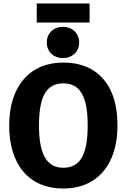

<svg xmlns="http://www.w3.org/2000/svg" viewBox="-20 -1071 731 1108"><path d="M497 -1051H192V-941H497ZM343 -916C288 -916 250 -878 250 -826C250 -774 288 -736 343 -736C398 -736 437 -774 437 -826C437 -878 398 -916 343 -916ZM345 -710C151 -710 33 -572 33 -347C33 -117 151 17 345 17C540 17 658 -120 658 -347C658 -462 631 -552 576 -615C521 -678 444 -710 345 -710ZM345 -590C440 -590 486 -519 486 -347C486 -175 441 -103 345 -103C252 -103 205 -176 205 -347C205 -518 250 -590 345 -590Z"/></svg>

Font: Fira Sans
Style: Bold
Weight: 700
Designer: Carrois Corporate & Edenspiekermann AG
Foundry: Carrois Corporate GbR & Edenspiekermann AG
Version: Version 4.203